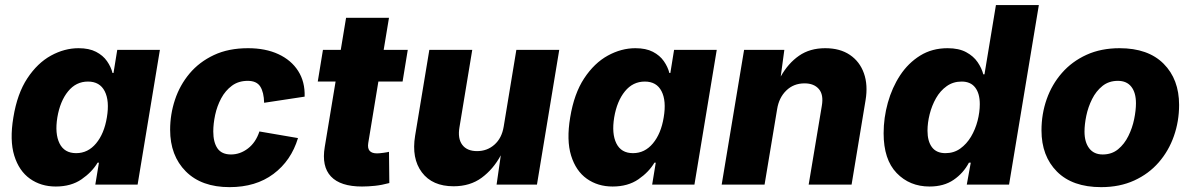

<svg xmlns="http://www.w3.org/2000/svg" viewBox="-20 -748 4829 778"><path d="M206.1 7.8Q146 7.8 101.6 -23.7Q57.1 -55.2 37.8 -117.4Q18.6 -179.7 34.2 -272.5Q49.8 -368.7 90.8 -430.7Q131.8 -492.7 186.5 -522.7Q241.2 -552.7 298.3 -552.7Q340.8 -552.7 369.1 -538.1Q397.5 -523.4 413.6 -500.2Q429.7 -477.1 436 -452.1H439.9L455.1 -545.9H627.9L537.6 0H366.2L380.9 -88.9H375.5Q353 -50.8 310.5 -21.5Q268.1 7.8 206.1 7.8ZM288.6 -127.4Q336.4 -127.4 369.4 -167Q402.3 -206.5 413.1 -272.5Q424.3 -339.4 404.3 -378.4Q384.3 -417.5 336.4 -417.5Q288.1 -417.5 255.9 -377.9Q223.6 -338.4 212.4 -272.5Q201.7 -206.5 221.2 -167Q240.7 -127.4 288.6 -127.4Z M910.2 10.3Q796.4 10.3 732.9 -53.5Q669.4 -117.2 669.4 -222.2Q669.4 -284.7 689 -343.8Q708.5 -402.8 748 -450Q787.6 -497.1 846.7 -524.9Q905.8 -552.7 984.9 -552.7Q1055.7 -552.7 1107.9 -528.6Q1160.2 -504.4 1188.2 -460.4Q1216.3 -416.5 1214.4 -356.4L1050.3 -331.5Q1049.3 -374 1034.7 -397.2Q1020 -420.4 983.9 -420.4Q946.3 -420.4 919.7 -400.6Q893.1 -380.9 876.2 -349.4Q859.4 -317.9 851.8 -282.2Q844.2 -246.6 844.2 -215.3Q844.2 -171.4 861.3 -146.7Q878.4 -122.1 916 -122.1Q953.1 -122.1 984.9 -146.5Q1016.6 -170.9 1031.2 -215.3L1187.5 -188.5Q1159.7 -96.7 1088.1 -43.2Q1016.6 10.3 910.2 10.3Z M1632.3 -545.9 1611.3 -417.5H1513.2L1472.2 -168.5Q1465.3 -126.5 1507.8 -126.5Q1516.6 -126.5 1533 -128.7Q1549.3 -130.9 1556.2 -132.8L1557.6 -6.3Q1526.9 2 1499.3 4.9Q1471.7 7.8 1446.8 7.8Q1359.4 7.8 1321 -33Q1282.7 -73.7 1295.9 -152.3L1339.8 -417.5H1267.6L1288.6 -545.9H1360.8L1382.3 -675.8H1556.2L1534.7 -545.9Z M1817.9 6.8Q1731.9 6.8 1689.5 -49.6Q1647 -106 1662.1 -198.2L1719.7 -545.9H1893.6L1841.8 -232.4Q1834 -187 1853 -161.4Q1872.1 -135.7 1913.1 -135.7Q1954.1 -135.7 1983.6 -161.9Q2013.2 -188 2021 -234.9L2072.3 -545.9H2246.1L2155.8 0H1992.2L2009.3 -118.7Q1978.5 -62 1931.6 -27.6Q1884.8 6.8 1817.9 6.8Z M2462.4 7.8Q2402.3 7.8 2357.9 -23.7Q2313.5 -55.2 2294.2 -117.4Q2274.9 -179.7 2290.5 -272.5Q2306.2 -368.7 2347.2 -430.7Q2388.2 -492.7 2442.9 -522.7Q2497.6 -552.7 2554.7 -552.7Q2597.2 -552.7 2625.5 -538.1Q2653.8 -523.4 2669.9 -500.2Q2686 -477.1 2692.4 -452.1H2696.3L2711.4 -545.9H2884.3L2793.9 0H2622.6L2637.2 -88.9H2631.8Q2609.4 -50.8 2566.9 -21.5Q2524.4 7.8 2462.4 7.8ZM2544.9 -127.4Q2592.8 -127.4 2625.7 -167Q2658.7 -206.5 2669.4 -272.5Q2680.7 -339.4 2660.6 -378.4Q2640.6 -417.5 2592.8 -417.5Q2544.4 -417.5 2512.2 -377.9Q2480 -338.4 2468.8 -272.5Q2458 -206.5 2477.5 -167Q2497.1 -127.4 2544.9 -127.4Z M3128.9 -305.2 3078.1 0H2904.3L2995.1 -545.9H3158.2L3143.6 -438Q3173.8 -491.7 3217.8 -522.2Q3261.7 -552.7 3323.7 -552.7Q3383.8 -552.7 3423.8 -525.6Q3463.9 -498.5 3480.7 -450.9Q3497.6 -403.3 3487.3 -341.8L3430.7 0H3256.8L3310.1 -319.3Q3317.9 -364.3 3298.1 -387.2Q3278.3 -410.2 3240.2 -410.2Q3195.8 -410.2 3166 -381.1Q3136.2 -352.1 3128.9 -305.2Z M3746.6 7.8Q3666 7.8 3613.3 -46.9Q3560.5 -101.6 3560.5 -208Q3560.5 -270.5 3577.6 -331.8Q3594.7 -393.1 3627.4 -442.9Q3660.2 -492.7 3708.5 -522.7Q3756.8 -552.7 3819.8 -552.7Q3865.2 -552.7 3895 -536.6Q3924.8 -520.5 3941.4 -496.1Q3958 -471.7 3964.4 -446.8H3969.2L4015.6 -727.5H4189.5L4068.8 0H3897.5L3913.6 -88.9H3906.2Q3883.8 -46.4 3844.2 -19.3Q3804.7 7.8 3746.6 7.8ZM3811 -127.4Q3845.2 -127.4 3871.1 -146Q3897 -164.6 3914.6 -194.1Q3932.1 -223.6 3941.2 -258.5Q3950.2 -293.5 3950.2 -326.2Q3950.2 -369.1 3931.6 -393.3Q3913.1 -417.5 3876.5 -417.5Q3842.3 -417.5 3816.2 -398.9Q3790 -380.4 3772.9 -350.3Q3755.9 -320.3 3747.1 -285.4Q3738.3 -250.5 3738.3 -218.3Q3738.3 -175.8 3756.3 -151.6Q3774.4 -127.4 3811 -127.4Z M4441.9 10.3Q4325.7 10.3 4262.9 -52.7Q4200.2 -115.7 4200.2 -219.7Q4200.2 -286.1 4221.2 -345.9Q4242.2 -405.8 4283 -452.4Q4323.7 -499 4382.6 -525.9Q4441.4 -552.7 4516.6 -552.7Q4632.3 -552.7 4695.1 -489.7Q4757.8 -426.8 4757.8 -322.8Q4757.8 -256.8 4736.8 -196.8Q4715.8 -136.7 4675.3 -90.1Q4634.8 -43.5 4575.9 -16.6Q4517.1 10.3 4441.9 10.3ZM4448.2 -122.1Q4484.9 -122.1 4510.5 -143.1Q4536.1 -164.1 4552.2 -196.8Q4568.4 -229.5 4575.7 -265.1Q4583 -300.8 4583 -329.6Q4583 -372.6 4564.2 -396.5Q4545.4 -420.4 4509.8 -420.4Q4473.1 -420.4 4447.3 -399.7Q4421.4 -378.9 4405.3 -346.7Q4389.2 -314.5 4381.8 -279.1Q4374.5 -243.7 4374.5 -214.8Q4374.5 -171.9 4393.6 -147Q4412.6 -122.1 4448.2 -122.1Z"/></svg>

Font: Inter Extra Bold
Style: Italic
Weight: 800
Italic angle: -9.39999°
Designer: Rasmus Andersson
Foundry: rsms
Version: Version 4.000;git-3c8e0fc